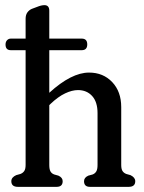

<svg xmlns="http://www.w3.org/2000/svg" viewBox="-20 -726 560 746"><path d="M1.5 -553Q1.5 -563.5 7.5 -569.8Q13.5 -576 22 -576H79.5V-653Q79.5 -668 86.2 -677.5Q93 -687 103.5 -691.5L123.5 -699Q140.5 -706 152.5 -706Q171.5 -706 171.5 -684.5V-576H297.5Q319 -576 319 -553.5Q319 -531 297.5 -531H171.5V-365.5Q257.5 -444 326 -444Q381 -444 416 -407Q451 -370 451 -310V-85Q451 -69 456.2 -61.2Q461.5 -53.5 471 -50L487 -45.5Q505.5 -36.5 505.5 -22Q505.5 0 480 0H329.5Q306.5 0 306.5 -22Q306.5 -36 323 -43.5L339.5 -48Q349 -51.5 354 -59.8Q359 -68 359 -85V-286.5Q359 -330 338 -353Q317 -376 283 -376Q260 -376 233 -363.2Q206 -350.5 176.5 -322.5L171.5 -317.5V-85Q171.5 -68 176.2 -59.8Q181 -51.5 191 -48L207 -43.5Q223.5 -36 223.5 -22Q223.5 0 200 0H49.5Q24 0 24 -22Q24 -37 43 -45.5L59 -50Q68.5 -53.5 74 -61.2Q79.5 -69 79.5 -85V-531H22Q1.5 -531 1.5 -553Z"/></svg>

Font: Fraunces 144pt S100
Style: Regular
Weight: 400
Version: Version 1.000; ttfautohint (v1.8.3)